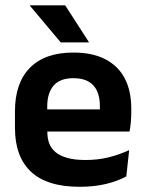

<svg xmlns="http://www.w3.org/2000/svg" viewBox="-20 -706 559 738"><path d="M286.5 12Q160.5 12 99 -46Q37.5 -104 37.5 -214V-278Q37.5 -387 95 -445.5Q152.5 -504 262 -504Q336 -504 385.5 -478Q435 -452 459.8 -404.2Q484.5 -356.5 484.5 -290V-272.5Q484.5 -254.5 482.8 -235.8Q481 -217 478 -200.5H362Q363.5 -228 363.8 -252.8Q364 -277.5 364 -297.5Q364 -332 353 -356.2Q342 -380.5 319.5 -393Q297 -405.5 262 -405.5Q210.5 -405.5 186 -377Q161.5 -348.5 161.5 -296V-250.5L162 -236V-197.5Q162 -174.5 169.2 -155Q176.5 -135.5 193.5 -121.2Q210.5 -107 238.8 -99Q267 -91 309.5 -91Q355.5 -91 397.2 -101.2Q439 -111.5 476.5 -129L465.5 -28Q432 -9.5 386.8 1.2Q341.5 12 286.5 12ZM105.5 -200.5V-285.5H452V-200.5ZM230.5 -685.5 321.5 -544.5V-543H213.5L95 -684V-685.5Z"/></svg>

Font: Anek Tamil SemiBold
Style: Regular
Weight: 600
Version: Version 1.003